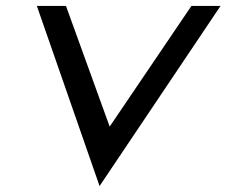

<svg xmlns="http://www.w3.org/2000/svg" viewBox="-20 -600 762 646"><path d="M104 -580 315 26 722 -580H624L349 -174L202 -580Z"/></svg>

Font: Charger Pro
Style: ExBdSuExtObl
Weight: 400
Designer: Jasper
Foundry: Cannot Into Space Fonts
Version: Version 1.09